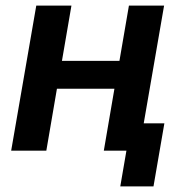

<svg xmlns="http://www.w3.org/2000/svg" viewBox="-20 -540 653 688"><path d="M442 -520 408 -322H202L236 -520H110L20 0H146L184 -222H390L352 0H433L411 128H530L569 -98H495L568 -520Z"/></svg>

Font: Fixel Text 20240404 SemiBold
Style: Italic
Weight: 600
Width: 4
Italic angle: -10°
Designer: AlfaBravo + MacPaw
Foundry: Kyrylo Tkachov, Marchela Mozhyna, Serhii Makarenko, Maria Weinstein, Zakhar Kryvoshyya
Version: Version 1.211;Glyphs 3.2 (3225)